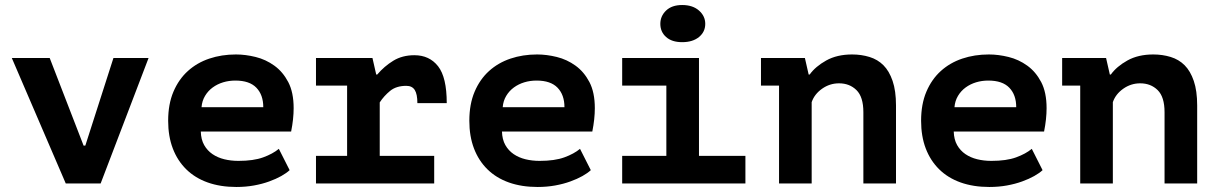

<svg xmlns="http://www.w3.org/2000/svg" viewBox="-20 -731 4840 765"><path d="M313 -151H320L432 -500H572L381 0H242L27 -500H178Z M1134 -53Q1121 -41 1100.5 -29.5Q1080 -18 1052.5 -8Q1025 2 992 8Q959 14 922 14Q858 14 807.5 -4Q757 -22 722 -56.5Q687 -91 668.5 -139.5Q650 -188 650 -250Q650 -316 671 -365.5Q692 -415 728.5 -448Q765 -481 814 -497.5Q863 -514 920 -514Q958 -514 998.5 -504Q1039 -494 1073 -469.5Q1107 -445 1128.5 -404Q1150 -363 1150 -300Q1150 -257 1140 -207H780Q781 -175 793.5 -153Q806 -131 826.5 -117Q847 -103 873.5 -96.5Q900 -90 930 -90Q990 -90 1028.5 -104Q1067 -118 1091 -138ZM918 -410Q892 -410 869 -403Q846 -396 827.5 -382.5Q809 -369 797 -349Q785 -329 783 -304H1029Q1029 -353 1001.5 -381.5Q974 -410 918 -410Z M1239 -110H1363V-390H1239V-500H1464L1479 -434H1483Q1511 -467 1547 -489Q1583 -511 1631 -511Q1691 -511 1725.5 -467Q1760 -423 1760 -320H1643Q1643 -356 1632.5 -372.5Q1622 -389 1599 -389Q1559 -389 1534.5 -369Q1510 -349 1493 -323V-110H1710V0H1239Z M2334 -53Q2321 -41 2300.5 -29.5Q2280 -18 2252.5 -8Q2225 2 2192 8Q2159 14 2122 14Q2058 14 2007.5 -4Q1957 -22 1922 -56.5Q1887 -91 1868.5 -139.5Q1850 -188 1850 -250Q1850 -316 1871 -365.5Q1892 -415 1928.5 -448Q1965 -481 2014 -497.5Q2063 -514 2120 -514Q2158 -514 2198.5 -504Q2239 -494 2273 -469.5Q2307 -445 2328.5 -404Q2350 -363 2350 -300Q2350 -257 2340 -207H1980Q1981 -175 1993.5 -153Q2006 -131 2026.5 -117Q2047 -103 2073.5 -96.5Q2100 -90 2130 -90Q2190 -90 2228.5 -104Q2267 -118 2291 -138ZM2118 -410Q2092 -410 2069 -403Q2046 -396 2027.5 -382.5Q2009 -369 1997 -349Q1985 -329 1983 -304H2229Q2229 -353 2201.5 -381.5Q2174 -410 2118 -410Z M2459 -110H2635V-390H2459V-500H2765V-110H2950V0H2459ZM2611 -636Q2611 -667 2634 -689Q2657 -711 2698 -711Q2740 -711 2765 -689Q2790 -667 2790 -636Q2790 -604 2765 -583.5Q2740 -563 2698 -563Q2657 -563 2634 -583.5Q2611 -604 2611 -636Z M3012 -500H3187L3202 -434H3206Q3229 -466 3272 -490Q3315 -514 3375 -514Q3412 -514 3444.5 -504Q3477 -494 3500 -471Q3523 -448 3536.5 -408.5Q3550 -369 3550 -311V0H3420V-284Q3420 -345 3392.5 -372Q3365 -399 3323 -399Q3286 -399 3255.5 -377.5Q3225 -356 3214 -324V0H3084V-390H3012Z M4134 -53Q4121 -41 4100.5 -29.5Q4080 -18 4052.5 -8Q4025 2 3992 8Q3959 14 3922 14Q3858 14 3807.5 -4Q3757 -22 3722 -56.5Q3687 -91 3668.5 -139.5Q3650 -188 3650 -250Q3650 -316 3671 -365.5Q3692 -415 3728.5 -448Q3765 -481 3814 -497.5Q3863 -514 3920 -514Q3958 -514 3998.5 -504Q4039 -494 4073 -469.5Q4107 -445 4128.5 -404Q4150 -363 4150 -300Q4150 -257 4140 -207H3780Q3781 -175 3793.5 -153Q3806 -131 3826.5 -117Q3847 -103 3873.5 -96.5Q3900 -90 3930 -90Q3990 -90 4028.5 -104Q4067 -118 4091 -138ZM3918 -410Q3892 -410 3869 -403Q3846 -396 3827.5 -382.5Q3809 -369 3797 -349Q3785 -329 3783 -304H4029Q4029 -353 4001.5 -381.5Q3974 -410 3918 -410Z M4212 -500H4387L4402 -434H4406Q4429 -466 4472 -490Q4515 -514 4575 -514Q4612 -514 4644.5 -504Q4677 -494 4700 -471Q4723 -448 4736.5 -408.5Q4750 -369 4750 -311V0H4620V-284Q4620 -345 4592.5 -372Q4565 -399 4523 -399Q4486 -399 4455.5 -377.5Q4425 -356 4414 -324V0H4284V-390H4212Z"/></svg>

Font: PT Mono
Style: Bold
Weight: 700
Monospace: yes
Designer: A.Korolkova, I.Chaeva
Foundry: ParaType Ltd
Version: Version 1.000 OFL